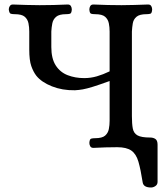

<svg xmlns="http://www.w3.org/2000/svg" viewBox="-20 -654 747 853"><path d="M395 3Q385 3 381 -4Q377 -11 377 -19Q378 -36 385 -38Q392 -40 402 -40Q434 -40 447 -51.5Q460 -63 463.5 -80.5Q467 -98 467 -117V-294Q420 -277 392.5 -268.5Q365 -260 348 -257Q331 -254 313 -253Q257 -252 210.5 -270.5Q164 -289 141 -318Q128 -335 119 -360.5Q110 -386 110 -434V-514Q110 -533 106.5 -550.5Q103 -568 90 -579.5Q77 -591 45 -591Q35 -591 28 -593Q21 -595 19 -612Q19 -620 23.5 -627Q28 -634 37 -634Q69 -633 97.5 -632Q126 -631 156 -631Q217 -631 281 -634Q291 -634 295 -627Q299 -620 299 -612Q298 -595 291 -593Q284 -591 274 -591Q243 -591 229.5 -579.5Q216 -568 212.5 -550.5Q209 -533 208 -514V-445Q208 -394 227.5 -363.5Q247 -333 280.5 -320Q314 -307 354 -307Q383 -307 410.5 -315Q438 -323 467 -337V-514Q467 -533 463.5 -550.5Q460 -568 447 -579.5Q434 -591 402 -591Q392 -591 385 -593Q378 -595 377 -612Q377 -620 381 -627Q385 -634 395 -634Q460 -631 520 -631Q549 -631 577.5 -632Q606 -633 638 -634Q648 -634 652 -627Q656 -620 656 -612Q655 -595 648 -593Q641 -591 631 -591Q600 -591 586.5 -579.5Q573 -568 570 -550.5Q567 -533 566 -514V-138Q566 -104 570 -83Q574 -62 591 -52.5Q608 -43 647 -43Q661 -43 670.5 -36.5Q680 -30 680 -11V154Q680 166 670.5 172.5Q661 179 651 179Q618 179 614 157Q605 99 595 64.5Q585 30 563.5 15Q542 0 501 0Q450 0 395 3Z"/></svg>

Font: Alice
Style: Regular
Weight: 400
Designer: Ksenia Yerulevich
Foundry: Cyreal (http://www.cyreal.org/)
Version: Version 2.003; ttfautohint (v1.8.3)